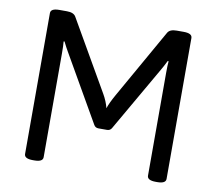

<svg xmlns="http://www.w3.org/2000/svg" viewBox="-78 -793 999 886"><g transform="rotate(10 421.5 -350.0)"><path d="M381 -208 203 -518Q194 -533 179 -563L175 -562Q177 -544 177 -507V-20Q177 2 137 2H130Q90 2 90 -20V-680Q90 -702 130 -702H166Q198 -702 208 -684L397 -356Q415 -325 423 -293Q431 -318 454 -359L638 -684Q648 -702 680 -702H713Q753 -702 753 -680V-20Q753 2 713 2H706Q666 2 666 -20V-501Q666 -538 668 -556L664 -557Q649 -527 640 -512L465 -208Q458 -195 443 -195H403Q388 -195 381 -208Z"/></g></svg>

Font: Asap-Regular
Style: Regular
Weight: 400
Designer: Pablo Cosgaya
Foundry: Omnibus-Type
Version: Version 2.000; ttfautohint (v1.8)